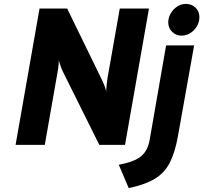

<svg xmlns="http://www.w3.org/2000/svg" viewBox="-20 -744 1044 986"><path d="M60 0 183 -700H325L501 -339Q506.5 -328 514 -310.2Q521.5 -292.5 525 -275Q526 -293 528 -311.2Q530 -329.5 532 -342L595 -700H745L622 0H490L302 -378Q299 -384 295.5 -393Q292 -402 288.5 -412.5Q285 -423 282 -434Q282 -425 281.2 -414.5Q280.5 -404 279 -394Q277.5 -384 276 -376L210 0ZM641 222 590 102Q669 87.5 704 59Q739 30.5 749 -28L833 -511H977L894 -46Q879 38.5 852 91.2Q825 144 775 174.2Q725 204.5 641 222ZM912 -561Q883.5 -561 863.8 -580.8Q844 -600.5 844 -629Q844 -653.5 856.8 -675.2Q869.5 -697 890 -710.5Q910.5 -724 934 -724Q964 -724 984 -704.8Q1004 -685.5 1004 -656Q1004 -631 991.2 -609.2Q978.5 -587.5 957.5 -574.2Q936.5 -561 912 -561Z"/></svg>

Font: Overpass Black
Style: Italic
Weight: 900
Italic angle: -10°
Designer: Delve Withrington, Dave Bailey, Thomas Jockin
Foundry: Delve Fonts LLC
Version: Version 4.000